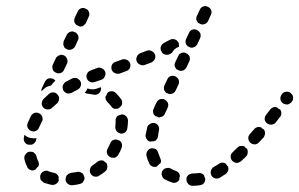

<svg xmlns="http://www.w3.org/2000/svg" viewBox="-20 -581 968 621"><path d="M640 11Q644 5 644 -3Q641 -8 640 -14Q639 -15 638 -16Q637 -17 636 -18Q632 -20 629 -21Q625 -22 621 -21Q612 -20 603 -20Q599 -20 595 -18Q591 -17 588 -14Q586 -11 584 -8Q583 -4 583 0Q583 8 589 14Q594 20 603 20Q615 20 627 18Q635 17 640 11ZM245 11Q248 9 250 5Q252 2 253 -1Q254 -5 253 -8Q251 -13 249 -18Q248 -19 247 -20Q246 -21 244 -22Q241 -24 237 -25Q233 -26 229 -25Q220 -23 210 -22Q206 -21 202 -19Q199 -17 196 -14Q194 -11 193 -7Q192 -3 192 1Q193 9 200 14Q206 19 215 18Q227 17 238 14Q242 13 245 11ZM122 10Q119 8 116 5Q113 3 111 -1Q110 -5 110 -9Q110 -13 111 -16Q114 -24 122 -27Q130 -31 137 -27Q145 -24 154 -22Q158 -22 162 -19Q165 -17 167 -14Q168 -13 169 -11Q170 -9 170 -8Q169 -3 170 3Q168 10 161 14Q154 18 147 17Q134 14 122 10ZM513 -1Q510 -2 507 -6Q505 -9 504 -13Q502 -16 503 -20Q503 -24 505 -28Q507 -31 510 -34Q513 -36 517 -37Q521 -38 525 -38Q529 -38 532 -36Q540 -31 549 -28Q553 -27 556 -24Q559 -22 560 -18Q561 -17 561 -15Q562 -14 562 -12Q560 -7 560 0Q557 6 550 9Q543 12 536 9Q524 5 513 -1ZM718 -30Q720 -36 717 -43Q716 -44 715 -45Q712 -48 710 -52Q705 -55 699 -55Q693 -55 688 -51Q679 -45 671 -41Q664 -36 662 -28Q660 -20 664 -13Q666 -10 669 -7Q672 -5 676 -4Q680 -3 684 -4Q688 -4 691 -6Q701 -12 711 -19Q716 -23 718 -30ZM327 -40Q328 -48 324 -54Q319 -57 315 -61Q314 -61 312 -62Q310 -62 309 -62Q305 -63 301 -61Q297 -60 294 -57Q287 -51 279 -46Q272 -41 271 -33Q269 -25 274 -18Q276 -15 279 -13Q282 -10 286 -10Q290 -9 294 -10Q298 -10 301 -13Q311 -19 321 -27Q327 -33 327 -40ZM59 -66Q58 -70 59 -74Q59 -78 62 -81Q64 -84 67 -87Q70 -89 74 -90Q78 -91 82 -90Q86 -90 89 -88Q92 -85 95 -82Q97 -79 98 -75Q100 -66 104 -59Q105 -55 106 -51Q106 -47 104 -43Q102 -41 99 -38Q96 -35 94 -32Q86 -28 79 -31Q71 -34 68 -41Q62 -53 59 -66ZM467 -46Q464 -49 463 -52Q457 -64 454 -76Q452 -84 456 -91Q460 -99 468 -101Q472 -102 476 -101Q480 -101 483 -99Q487 -97 489 -93Q491 -90 492 -86Q495 -78 498 -70Q500 -66 501 -62Q501 -57 499 -53Q497 -52 496 -51Q491 -47 488 -43Q485 -41 481 -41Q478 -41 474 -42Q470 -44 467 -46ZM781 -87Q782 -94 779 -100Q777 -101 775 -102Q773 -104 771 -107Q769 -108 766 -109Q764 -109 761 -109Q758 -109 754 -108Q750 -106 747 -103Q740 -96 733 -89Q726 -83 726 -75Q726 -66 732 -60Q734 -58 738 -56Q742 -54 746 -54Q750 -54 753 -56Q757 -57 760 -60Q768 -67 776 -75Q781 -80 781 -87ZM374 -116Q372 -124 365 -127Q360 -128 356 -130Q350 -130 344 -127Q339 -124 337 -118Q333 -109 328 -100Q324 -93 326 -85Q329 -77 336 -73Q339 -71 343 -71Q347 -70 351 -71Q355 -72 358 -75Q361 -77 363 -81Q369 -91 373 -102Q376 -109 374 -116ZM59 -145Q61 -143 64 -141Q67 -139 71 -137Q74 -136 78 -135Q82 -134 86 -134Q90 -133 95 -134Q96 -134 98 -135Q97 -132 97 -129Q96 -123 92 -119Q88 -115 83 -113Q77 -113 72 -113Q65 -114 60 -121Q56 -127 57 -135Q58 -140 59 -145ZM836 -144Q838 -148 837 -152Q837 -155 836 -157Q835 -160 834 -162Q832 -163 830 -164Q827 -166 825 -169Q819 -171 813 -170Q806 -168 802 -163Q795 -155 788 -147Q786 -144 784 -141Q783 -137 783 -133Q784 -129 785 -125Q787 -122 790 -119Q796 -114 805 -114Q813 -115 818 -121Q825 -129 833 -137Q835 -140 836 -144ZM456 -168Q456 -172 459 -175Q461 -178 465 -180Q468 -182 472 -183Q476 -184 480 -183Q488 -181 492 -174Q496 -167 494 -159Q492 -149 491 -139Q490 -135 488 -132Q486 -129 483 -126Q482 -125 480 -125Q479 -124 478 -124Q471 -124 465 -123Q458 -125 454 -132Q450 -138 451 -145Q453 -156 456 -168ZM388 -205Q382 -211 374 -211Q369 -209 364 -208Q363 -207 362 -207Q361 -207 360 -206Q360 -205 359 -205Q356 -202 355 -198Q353 -194 354 -190Q354 -181 353 -172Q352 -164 357 -157Q362 -151 370 -149Q378 -148 385 -153Q391 -158 392 -167Q394 -179 394 -192Q393 -200 388 -205ZM118 -194Q118 -198 117 -202Q116 -205 115 -207Q113 -210 111 -212Q110 -212 109 -213Q109 -213 108 -213Q108 -214 108 -214Q100 -218 92 -216Q84 -213 80 -206Q75 -195 70 -184Q68 -180 68 -176Q68 -172 69 -169Q71 -165 74 -162Q76 -159 80 -158Q88 -154 95 -157Q103 -160 106 -168Q111 -178 115 -187Q117 -190 118 -194ZM890 -214Q890 -221 886 -227Q883 -228 881 -229Q879 -231 877 -233Q871 -236 864 -234Q858 -232 854 -227L841 -210Q836 -204 836 -195Q837 -187 844 -182Q850 -177 859 -178Q867 -179 872 -185L885 -202Q890 -207 890 -214ZM475 -222Q475 -226 477 -229Q479 -234 481 -239L486 -249Q488 -253 490 -255Q493 -258 497 -260Q501 -261 505 -261Q509 -261 512 -259Q520 -255 523 -248Q526 -240 522 -232L518 -223Q515 -218 513 -213Q512 -210 509 -207Q506 -204 502 -203Q500 -202 498 -202Q496 -201 494 -201Q490 -203 485 -205Q484 -205 483 -205Q481 -207 479 -209Q477 -211 476 -214Q475 -218 475 -222ZM169 -253Q171 -257 171 -261Q172 -265 170 -269Q169 -272 166 -275Q161 -282 153 -282Q144 -283 138 -277Q129 -269 121 -261Q115 -255 115 -246Q115 -238 121 -232Q127 -227 135 -227Q144 -227 149 -233Q157 -240 165 -247Q168 -250 169 -253ZM341 -286Q333 -286 327 -280Q325 -274 322 -269Q322 -269 321 -269Q321 -264 322 -259Q324 -255 327 -251Q334 -245 339 -238Q341 -235 344 -232Q347 -230 351 -229Q355 -229 359 -229Q363 -230 366 -233Q373 -237 375 -245Q376 -253 372 -260Q364 -271 355 -280Q349 -286 341 -286ZM928 -267Q927 -275 920 -280Q917 -283 913 -284Q909 -285 905 -284Q901 -284 898 -282Q894 -280 892 -277L891 -275Q886 -269 887 -260Q888 -252 895 -247Q898 -245 902 -244Q906 -243 910 -243Q914 -244 917 -246Q921 -248 923 -251L924 -252Q929 -259 928 -267ZM279 -292Q271 -292 263 -295Q260 -287 254 -281Q256 -280 259 -279Q261 -278 263 -278Q273 -277 282 -275Q290 -273 297 -277Q304 -281 306 -289Q307 -292 307 -294Q307 -297 306 -299Q301 -297 295 -295Q287 -292 279 -292ZM510 -297Q510 -301 512 -305L521 -324Q524 -332 532 -335Q540 -337 547 -334Q551 -332 554 -329Q556 -326 558 -323Q559 -319 559 -315Q559 -311 557 -307L548 -288Q545 -282 539 -279Q533 -276 527 -277Q524 -278 522 -279Q519 -280 517 -281Q515 -283 514 -285Q512 -287 511 -290Q510 -293 510 -297ZM241 -303Q244 -311 240 -318Q238 -322 235 -324Q232 -327 229 -328Q225 -329 221 -329Q217 -329 213 -327Q202 -321 192 -316Q189 -314 187 -311Q184 -307 183 -304Q182 -300 183 -296Q183 -292 185 -288Q187 -285 190 -283Q193 -280 197 -279Q201 -278 205 -279Q209 -279 212 -281Q222 -286 231 -291Q239 -295 241 -303ZM116 -297 125 -316Q129 -324 136 -327Q144 -329 152 -326Q154 -325 156 -323Q158 -322 159 -320Q156 -317 153 -314Q149 -310 146 -305Q142 -304 137 -302Q129 -300 123 -294Q119 -290 114 -286Q114 -289 114 -291Q115 -294 116 -297ZM319 -334Q323 -341 320 -349Q317 -357 309 -360Q302 -364 294 -361Q283 -357 273 -353Q265 -350 261 -342Q258 -335 261 -327Q264 -319 272 -316Q279 -313 287 -316Q297 -319 308 -323Q316 -326 319 -334ZM380 -348 388 -351Q396 -353 400 -361Q403 -368 401 -376Q398 -384 391 -387Q383 -391 376 -389L368 -386L354 -381Q346 -379 342 -371Q339 -364 341 -356Q344 -348 351 -345Q359 -341 367 -343ZM151 -372 160 -391V-392Q162 -396 165 -398Q168 -401 172 -402Q175 -404 179 -404Q183 -403 187 -402Q194 -398 197 -390Q200 -383 197 -375L196 -374L187 -355Q186 -352 183 -349Q180 -346 176 -345Q174 -344 171 -344Q168 -344 165 -344Q163 -345 161 -346Q159 -347 157 -348Q151 -352 150 -359Q148 -366 151 -372ZM547 -380 556 -399Q558 -403 560 -406Q563 -408 567 -410Q571 -411 575 -411Q579 -411 582 -409Q590 -405 593 -398Q596 -390 592 -382L583 -363Q581 -359 578 -357Q576 -354 572 -353Q569 -352 567 -352Q564 -351 562 -352Q559 -353 557 -354Q554 -356 552 -356Q547 -361 545 -367Q544 -374 547 -380ZM481 -390Q484 -398 481 -405Q478 -413 470 -416Q463 -420 455 -417Q445 -413 434 -409Q426 -406 423 -398Q419 -391 422 -383Q425 -375 433 -372Q440 -368 448 -371Q459 -375 470 -379Q477 -383 481 -390ZM513 -405Q505 -407 502 -415Q498 -422 500 -430Q503 -438 510 -442Q520 -447 529 -452Q536 -456 544 -454Q552 -452 556 -445Q557 -444 557 -444Q557 -443 558 -442Q558 -439 559 -435Q559 -434 559 -433Q559 -432 559 -430Q551 -427 545 -422Q540 -417 536 -410Q532 -408 529 -406Q521 -402 513 -405ZM185 -440Q185 -444 186 -448L196 -468Q199 -475 207 -478Q215 -481 222 -477Q226 -476 228 -473Q231 -470 233 -466Q234 -462 234 -458Q234 -454 232 -451L223 -431Q220 -425 213 -422Q207 -419 200 -420Q198 -421 196 -422Q194 -423 192 -424Q190 -425 188 -428Q187 -430 186 -433Q184 -436 185 -440ZM580 -447Q580 -451 582 -455L591 -474Q594 -482 602 -485Q610 -488 617 -484Q621 -482 624 -479Q626 -476 628 -473Q629 -469 629 -465Q629 -461 627 -457L618 -438Q615 -432 609 -429Q603 -426 597 -427Q594 -428 592 -429Q589 -431 587 -431Q585 -433 584 -435Q582 -437 581 -440Q580 -443 580 -447ZM220 -516Q220 -520 222 -524L231 -543Q234 -551 242 -554Q250 -557 257 -553Q261 -551 264 -549Q266 -546 268 -542Q269 -538 269 -534Q269 -530 267 -527L258 -507Q256 -503 253 -501Q250 -498 247 -496Q244 -496 241 -495Q238 -495 236 -496Q234 -497 232 -498Q230 -499 228 -500Q225 -501 224 -504Q222 -506 221 -508Q220 -512 220 -516ZM617 -530 626 -549Q629 -557 637 -560Q645 -563 652 -559Q660 -556 663 -548Q666 -540 662 -533L653 -513Q650 -507 644 -504Q638 -501 632 -502Q629 -503 627 -504Q624 -506 622 -506Q617 -511 615 -517Q614 -524 617 -530Z"/></svg>

Font: FRB American Cursive Dashed
Style: Bold Italic
Weight: 700
Italic angle: -25°
Version: Version 2.0;Modular Font Editor K font №1